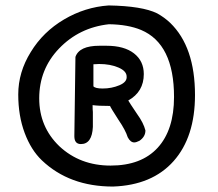

<svg xmlns="http://www.w3.org/2000/svg" viewBox="-20 -685 800 705"><path d="M93 -494Q47 -420 47 -338Q47 -260 70.5 -197Q94 -134 134 -96Q235 0 395 0Q539 -5 617.5 -93.5Q696 -182 696 -336Q696 -513 605 -601Q584 -621 557 -636Q502 -663 379 -665Q292 -659 215 -613.5Q138 -568 93 -494ZM386 -77Q274 -77 198 -148Q124 -219 124 -324Q124 -431 197 -507Q271 -584 380 -596Q450 -595 498 -575Q619 -524 619 -329Q619 -208 559 -142.5Q499 -77 386 -77ZM257 -476 253 -185Q253 -156 277 -156Q318 -156 321 -219V-274Q320 -281 320 -299Q341 -296 384 -296Q386 -290 415 -245Q441 -207 449 -181Q459 -162 473 -162Q480 -162 492 -168Q514 -183 514 -206Q507 -234 483 -267Q454 -310 451 -316Q508 -348 508 -413Q508 -461 472 -489Q436 -517 371 -517H345Q271 -517 257 -476ZM344 -450Q385 -450 415 -437Q445 -424 445 -404Q447 -384 418.5 -372Q390 -360 357 -360Q330 -360 323 -368V-449Z"/></svg>

Font: Patrick Hand SC
Style: Regular
Weight: 400
Designer: Patrick Wagesreiter
Foundry: Patrick Wagesreiter
Version: Version 2.001; ttfautohint (v1.8.2)